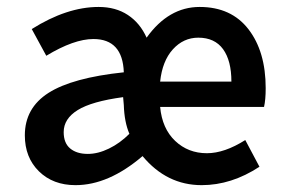

<svg xmlns="http://www.w3.org/2000/svg" viewBox="-20 -523 825 555"><path d="M198.2 12.2Q133.3 12.2 92.5 -27.8Q51.8 -67.9 51.8 -131.8Q51.8 -210.9 120.4 -254.6Q189 -298.3 337.9 -314Q334.5 -410.2 250 -410.2Q193.8 -410.2 113.8 -361.8L71.8 -439Q173.3 -502.9 265.1 -502.9Q314.5 -502.9 349.6 -479.7Q384.8 -456.5 403.8 -414.1Q467.3 -502.9 557.1 -502.9Q648.4 -502.9 698.2 -438.5Q748 -374 748 -268.1Q748 -234.4 743.2 -213.9H442.9Q448.7 -151.4 486.3 -115.7Q523.9 -80.1 578.1 -80.1Q628.9 -80.1 689 -118.2L730 -41Q648.9 12.2 563 12.2Q461.9 12.2 392.1 -71.8Q293.9 12.2 198.2 12.2ZM233.9 -78.1Q263.2 -78.1 294.9 -93.5Q326.7 -108.9 354 -136.2Q339.4 -170.4 337.9 -219.2L335.9 -242.2Q245.1 -230 204.6 -204.8Q164.1 -179.7 164.1 -141.1Q164.1 -109.4 182.9 -93.8Q201.7 -78.1 233.9 -78.1ZM442.9 -287.1H648.9Q648.9 -347.7 624.8 -380.9Q600.6 -414.1 553.2 -414.1Q510.3 -414.1 479.7 -380.4Q449.2 -346.7 442.9 -287.1Z"/></svg>

Font: Toshiba Sans Medium
Style: Regular
Weight: 500
Designer: Paul D. Hunt
Foundry: Toshiba Corporation
Version: Version 2.020;PS 2.0;hotconv 1.0.86;makeotf.lib2.5.63406